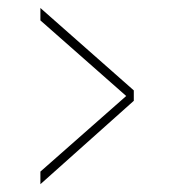

<svg xmlns="http://www.w3.org/2000/svg" viewBox="-20 -508 424 480"><path d="M81 -47.5V-79L295.5 -268L81 -457V-488L314.5 -282V-256Z"/></svg>

Font: Imbue 50pt
Style: Bold
Weight: 700
Designer: Tyler Finck
Foundry: Etcetera Type Company
Version: Version 1.102; ttfautohint (v1.8.3)